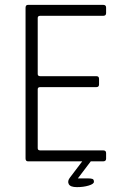

<svg xmlns="http://www.w3.org/2000/svg" viewBox="-20 -663 521 789"><path d="M404 -598H145Q135 -598 135 -589V-359Q135 -350 145 -350H376Q387 -350 387 -339V-316Q387 -305 376 -305H145Q135 -305 135 -296V-54Q135 -45 145 -45H404Q416 -45 416 -34V-11Q416 0 404 0H353L300 70H339Q355 70 360.5 72.5Q366 75 366 84Q366 93 344.5 99.5Q323 106 296 106Q269 106 262.5 93.5Q256 81 268 66L318 0H95Q85 0 85 -12V-631Q85 -643 95 -643H404Q416 -643 416 -632V-609Q416 -598 404 -598Z"/></svg>

Font: Rajdhani
Style: Regular
Weight: 400
Designer: Satya Rajpurohit, Jyotish Sonowal
Foundry: Indian Type Foundry
Version: Version 1.201;PS 1.0;hotconv 1.0.78;makeotf.lib2.5.61930; tt